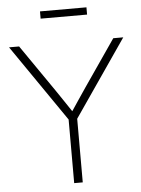

<svg xmlns="http://www.w3.org/2000/svg" viewBox="-60 -945 730 991"><g transform="rotate(-5 305.5 -449.0)"><path d="M283.7 0V-329.6L9.8 -727.5H62L228 -486.8Q248 -458 267.3 -428.7Q286.6 -399.4 306.2 -370.6Q325.7 -399.4 345 -428.7Q364.3 -458 384.3 -486.8L549.8 -727.5H601.6L328.1 -329.6V0ZM425.8 -898.4V-860.8H185.1V-898.4Z"/></g></svg>

Font: Inter Display ExtraLight
Style: Regular
Weight: 200
Designer: Rasmus Andersson
Foundry: rsms
Version: Version 4.000;git-a52131595